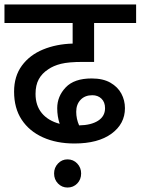

<svg xmlns="http://www.w3.org/2000/svg" viewBox="-20 -642 629 859"><path d="M313 0Q233 0 172 -27.5Q111 -55 77 -106.5Q43 -158 43 -232Q43 -301 78 -348.5Q113 -396 172.5 -420.5Q232 -445 305 -447V-539H0V-622H589V-539H401V-365H350Q287 -365 253 -356.5Q219 -348 196 -332Q168 -314 153.5 -287.5Q139 -261 139 -222Q139 -170 167 -136Q195 -102 247 -88Q236 -121 236 -158Q236 -211 274 -251Q312 -291 390 -291Q441 -291 474 -272Q507 -253 523 -223Q539 -193 539 -158Q539 -88 479 -44Q419 0 313 0ZM321 -142Q321 -110 334 -81Q388 -82 419 -102Q450 -122 450 -158Q450 -185 434 -200.5Q418 -216 393 -216Q360 -216 340.5 -195.5Q321 -175 321 -142ZM222 134Q222 108 239.5 89.5Q257 71 282 71Q308 71 325.5 89.5Q343 108 343 134Q343 161 325.5 179Q308 197 282 197Q257 197 239.5 179Q222 161 222 134Z"/></svg>

Font: Noto Sans Medium
Style: Regular
Weight: 500
Designer: Monotype Design Team
Foundry: Monotype Imaging Inc.
Version: Version 2.007